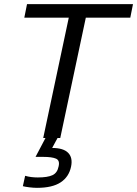

<svg xmlns="http://www.w3.org/2000/svg" viewBox="-20 -664 660 924"><path d="M158 240Q142 240 121.5 237.5Q101 235 90 232L101 182Q128 190 162 190Q209 190 232.5 179Q256 168 262 137Q269 108 249.5 99.5Q230 91 188 91H151L199 0H188L311 -579H97L110 -644H620L607 -579H393L270 0H257L231 48Q285 48 308 71.5Q331 95 322 138Q312 187 272 213.5Q232 240 158 240Z"/></svg>

Font: Kanit Light
Style: Italic
Weight: 300
Italic angle: -12°
Designer: Katatrad Team
Foundry: CadsonDemak
Version: Version 2.000; ttfautohint (v1.8.3)